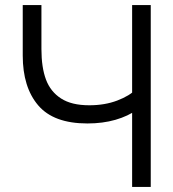

<svg xmlns="http://www.w3.org/2000/svg" viewBox="-20 -740 686 760"><path d="M503 0V-338L523.3 -306.3Q487.3 -280.3 437.1 -265.8Q386.8 -251.3 326 -251.3Q192.2 -251.3 131.1 -323.1Q70 -394.8 70 -520.3V-720H144V-546Q144 -473 162 -425Q180 -377 221.7 -350.2Q263.3 -323.3 333.3 -323.3Q395.2 -323.3 444.3 -342.1Q493.5 -360.8 518.7 -387.3L503 -328.3V-720H576.7V0Z"/></svg>

Font: Hauora
Style: Regular
Weight: 400
Designer: Wayne Shih
Foundry: WCYS
Version: Version 1.001